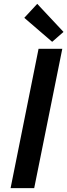

<svg xmlns="http://www.w3.org/2000/svg" viewBox="-20 -972 348 992"><path d="M34.7 0 179.2 -719.7H301.8L156.7 0ZM249.5 -755.9 105.5 -879.9 172.4 -952.1 308.1 -807.1Z"/></svg>

Font: Reddit Sans SemiBold
Style: Italic
Weight: 600
Italic angle: -11.25°
Designer: Stephen Hutchings
Version: Version 1.013